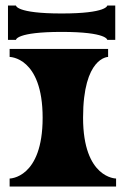

<svg xmlns="http://www.w3.org/2000/svg" viewBox="-20 -678 457 698"><path d="M38 -658C38 -658 38 -629 204 -629C370 -629 370 -658 370 -658H399V-533H370C370 -533 370 -562 204 -562C38 -562 38 -533 38 -533H9V-658ZM282 -250C282 -471 373 -471 373 -471V-500H15V-471C15 -471 135 -471 135 -250C135 -29 15 -29 15 -29V0H402V-29C402 -29 282 -29 282 -250Z"/></svg>

Font: Ouroboros
Style: Regular
Weight: 400
Designer: Ariel Martín Pérez
Foundry: Velvetyne Type Foundry
Version: Version 2.001;hotconv 1.0.109;makeotfexe 2.5.65596